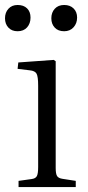

<svg xmlns="http://www.w3.org/2000/svg" viewBox="-28 -755 357 775"><path d="M231 -628.9Q206.5 -628.9 192.9 -643.6Q179.2 -658.2 179.2 -681.2Q179.2 -704.6 193.1 -719.7Q207 -734.9 231 -734.9Q254.9 -734.9 269 -720.9Q283.2 -707 283.2 -684.1Q283.2 -660.6 268.8 -644.8Q254.4 -628.9 231 -628.9ZM43 -628.9Q19.5 -628.9 5.9 -643.6Q-7.8 -658.2 -7.8 -681.2Q-7.8 -704.6 6.1 -719.7Q20 -734.9 43 -734.9Q67.4 -734.9 81.3 -721.2Q95.2 -707.5 95.2 -684.1Q95.2 -660.2 81.3 -644.5Q67.4 -628.9 43 -628.9ZM46.9 0V-24.9L99.1 -32.2Q115.2 -34.2 120.6 -43.9Q126 -53.7 126 -80.1V-409.2Q126 -445.8 119.6 -457.5Q113.3 -469.2 91.8 -471.2L43 -477.1L45.9 -502.9L189 -513.2L196.8 -507.8V-77.1Q196.8 -53.2 202.4 -44.4Q208 -35.6 224.1 -33.2L277.8 -24.9V0Z"/></svg>

Font: Literata Light
Style: Regular
Weight: 300
Designer: Latin by Veronika Burian and Jose Scaglione. Greek by Irene Vlachou. Cyrillic by Vera Evstafieva.
Foundry: TypeTogether
Version: Version 3.021